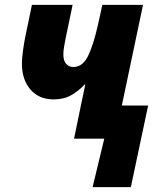

<svg xmlns="http://www.w3.org/2000/svg" viewBox="-20 -569 666 788"><path d="M360 199 408 0H284L314 -146Q318 -163 322 -183.5Q326 -204 330 -222H327Q303 -196 272.5 -178.5Q242 -161 201 -161Q140 -161 105 -201.5Q70 -242 70 -308Q70 -330 74.5 -362.5Q79 -395 84 -419L111 -549H278L249 -410Q246 -394 243 -377Q240 -360 240 -345Q240 -320 251.5 -307Q263 -294 281 -294Q319 -294 341 -338.5Q363 -383 382 -467L400 -549H567L480 -136H588L517 199Z"/></svg>

Font: Noto Sans Disp ExtBd
Style: Italic
Weight: 800
Italic angle: -12°
Designer: Monotype Design Team
Foundry: Monotype Imaging Inc.
Version: Version 2.000;GOOG;noto-source:20170915:90ef993387c0